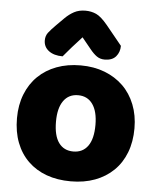

<svg xmlns="http://www.w3.org/2000/svg" viewBox="-54 -791 693 853"><g transform="rotate(5 293.0 -364.5)"><path d="M555 -243Q555 -183 536.5 -135Q518 -87 483.5 -53.5Q449 -20 401 -2Q353 16 293 16Q233 16 185 -1.5Q137 -19 102.5 -52.5Q68 -86 49.5 -134Q31 -182 31 -243Q31 -302 50 -350Q69 -398 103.5 -431.5Q138 -465 186 -483Q234 -501 293 -501Q352 -501 400 -482.5Q448 -464 482.5 -430.5Q517 -397 536 -349Q555 -301 555 -243ZM293 -368Q251 -368 228 -335.5Q205 -303 205 -243Q205 -180 228 -148.5Q251 -117 293 -117Q335 -117 358 -149Q381 -181 381 -243Q381 -303 358 -335.5Q335 -368 293 -368ZM290 -626Q277 -611 266.5 -600Q256 -589 247 -578.5Q238 -568 229 -557.5Q220 -547 209 -534Q170 -534 147 -551.5Q124 -569 124 -598Q124 -618 135 -632.5Q146 -647 168 -669L202 -703Q221 -722 242.5 -733.5Q264 -745 293 -745Q319 -745 341 -735Q363 -725 392 -690L463 -603Q463 -575 446.5 -555.5Q430 -536 396 -536Q376 -536 361 -546.5Q346 -557 330 -577Z"/></g></svg>

Font: Baloo Paaji 2 ExtraBold
Style: Regular
Weight: 800
Designer: Shuchita Grover, Noopur Datye and Ek Type
Foundry: Ek Type
Version: Version 1.640;hotconv 1.0.111;makeotfexe 2.5.65597; ttfautoh